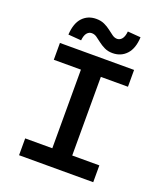

<svg xmlns="http://www.w3.org/2000/svg" viewBox="-152 -949 904 1051"><g transform="rotate(20 300.0 -423.0)"><path d="M84 0V-98H242V-556H84V-654H516V-556H358V-98H516V0ZM373 -700Q346 -700 325.5 -710Q305 -720 289 -732.5Q273 -745 259.5 -754.5Q246 -764 230 -764Q214 -764 202.5 -750.5Q191 -737 188 -707L112 -713Q116 -780 147 -813Q178 -846 227 -846Q254 -846 274.5 -836.5Q295 -827 311 -814.5Q327 -802 341 -792Q355 -782 370 -782Q386 -782 397.5 -796Q409 -810 412 -840L488 -834Q485 -768 453.5 -734Q422 -700 373 -700Z"/></g></svg>

Font: Source Code Pro SemiBold
Style: Regular
Weight: 600
Monospace: yes
Designer: Paul D. Hunt, Teo Tuominen
Foundry: Adobe Systems Incorporated
Version: Version 1.018;hotconv 1.0.116;makeotfexe 2.5.65601